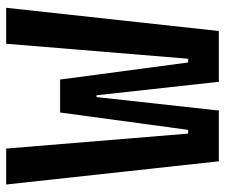

<svg xmlns="http://www.w3.org/2000/svg" viewBox="-74 -660 733 626"><g transform="rotate(-90 293.0 -346.5)"><path d="M80.6 0 4.9 -693.4H122.1L170.9 -100.1H183.1L239.7 -517.6H347.2L402.8 -100.1H415L463.9 -693.4H581.1L505.4 0H339.8L295.9 -398.9H290L246.1 0Z"/></g></svg>

Font: Cascadia Mono PL SemiBold
Style: Regular
Weight: 600
Monospace: yes
Designer: Aaron Bell
Foundry: Saja Typeworks
Version: Version 2404.023; ttfautohint (v1.8.4)